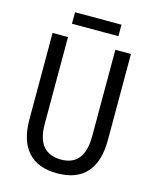

<svg xmlns="http://www.w3.org/2000/svg" viewBox="-126 -938 837 1034"><g transform="rotate(15 292.5 -421.5)"><path d="M511 -232Q511 -114 456 -52Q401 10 292 10Q185 10 129.5 -51.5Q74 -113 74 -232V-714H160V-231Q160 -147 194 -107Q228 -67 294 -67Q424 -67 424 -232V-714H511ZM421 -853V-789H162V-853Z"/></g></svg>

Font: Noto Sans Hebrew Condensed
Style: Regular
Weight: 400
Width: 3
Designer: Monotype Design Team
Foundry: Monotype Imaging Inc.
Version: Version 2.004; ttfautohint (v1.8.4.7-5d5b)